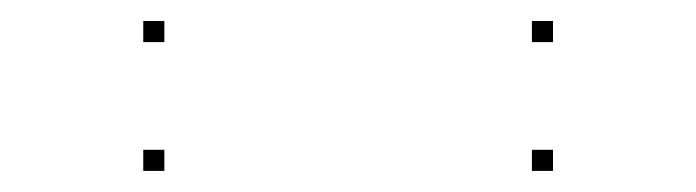

<svg xmlns="http://www.w3.org/2000/svg" viewBox="-20 -425 660 182"><path d="M504.2 -263V-283H484.2V-263ZM504.2 -385.1V-405.1H484.2V-385.1ZM135.8 -385.1V-405.1H115.8V-385.1ZM135.8 -263V-283H115.8V-263Z"/></svg>

Font: Monaspace Krypton Dots Var
Style: Regular
Weight: 400
Designer: Riley Cran and the Lettermatic Team
Version: Version 1.100 (Monaspace Krypton Dots)